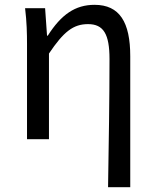

<svg xmlns="http://www.w3.org/2000/svg" viewBox="-20 -577 644 796"><path d="M428 199H520V-344C520 -485 476 -557 372 -557C292 -557 234 -517 178 -429H175L167 -543H84C91 -486 92 -438 92 -394V0H183V-355C244 -446 284 -477 345 -477C409 -477 434 -436 434 -332C434 -175 431 22 428 199Z"/></svg>

Font: Spoqa Han Sans Neo
Style: Regular
Weight: 400
Designer: [Spoqa Han Sans Neo] Dong-huui Kim ___ Younghwa Kang ___ Yujin Lee ___ [Noto Sans] Ryoko NISHIZUKA ____ (kana & ideograp
Foundry: Spoqa (http://www.spoqa-han-sans.com)
Version: Version 1.100;hotconv 1.0.109;makeotfexe 2.5.65596